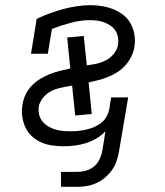

<svg xmlns="http://www.w3.org/2000/svg" viewBox="-20 -558 640 743"><path d="M216 165V107H280Q297 107 314 102Q331 97 344.5 85.5Q358 74 365.5 58Q373 42 376 25L388 -50Q372 -33 352 -21.5Q332 -10 310.5 -3.5Q289 3 267.5 5.5Q246 8 225 8Q202 8 179.5 4.5Q157 1 137.5 -8Q118 -17 102.5 -31.5Q87 -46 78 -66Q69 -86 66 -108Q63 -130 67 -153Q70 -173 79 -192Q88 -211 103 -226.5Q118 -242 136 -253Q154 -264 173.5 -271.5Q193 -279 212.5 -284Q232 -289 252 -293L240 -413L304 -419L316 -305Q329 -307 341.5 -309Q354 -311 366.5 -315Q379 -319 390.5 -325Q402 -331 412 -340.5Q422 -350 428.5 -361.5Q435 -373 437 -386Q439 -400 436.5 -414Q434 -428 426.5 -439.5Q419 -451 408 -458.5Q397 -466 384.5 -471Q372 -476 357.5 -478Q343 -480 329 -480Q292 -480 254.5 -470Q217 -460 181 -446L165 -350H100L122 -485Q147 -497 173 -506.5Q199 -516 225 -523Q251 -530 278 -534Q305 -538 331 -538Q354 -538 377 -534Q400 -530 420.5 -521.5Q441 -513 458.5 -499Q476 -485 486.5 -465Q497 -445 500.5 -422Q504 -399 500 -376Q497 -357 488 -339Q479 -321 465.5 -305.5Q452 -290 434.5 -279Q417 -268 398.5 -260.5Q380 -253 361 -248Q342 -243 323 -239L335 -117L271 -111L259 -227Q259 -227 258.5 -227Q258 -227 257 -226H255Q242 -224 229.5 -221.5Q217 -219 204 -215.5Q191 -212 179 -206Q167 -200 156.5 -190.5Q146 -181 139 -169Q132 -157 130 -145Q128 -129 131.5 -114.5Q135 -100 144 -88.5Q153 -77 165.5 -69.5Q178 -62 192 -57.5Q206 -53 221.5 -51.5Q237 -50 252 -50Q268 -50 283 -51.5Q298 -53 313.5 -56.5Q329 -60 343.5 -66Q358 -72 371 -82Q384 -92 392 -106.5Q400 -121 403 -136L410 -181H476L441 25Q438 44 432 62.5Q426 81 415 97.5Q404 114 388.5 127.5Q373 141 355 149.5Q337 158 318 161.5Q299 165 280 165Z"/></svg>

Font: Iosevka Slab Light Extended
Style: Italic
Weight: 300
Width: 7
Italic angle: -9°
Monospace: yes
Designer: Belleve Invis
Foundry: Belleve Invis
Version: Version 11.1.0; ttfautohint (v1.8.3)